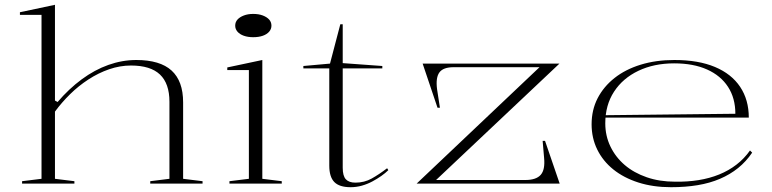

<svg xmlns="http://www.w3.org/2000/svg" viewBox="-20 -765 3215 800"><path d="M824 -10V0H606V-10L686 -20V-341Q686 -417 646.5 -454.5Q607 -492 526 -492Q480 -492 435 -476.5Q390 -461 348.5 -434Q307 -407 272 -372.5Q237 -338 209 -300V-20L290 -10V0H72V-10L153 -20V-703H63V-714L209 -745V-346L220 -340Q267 -395 320.5 -434.5Q374 -474 431.5 -494.5Q489 -515 548 -515Q597 -515 634 -504Q671 -493 695 -471Q719 -449 731 -416Q743 -383 743 -338V-20Z M1035 -610Q1013 -610 996 -616Q979 -622 969.5 -633Q960 -644 960 -658Q960 -673 969.5 -683.5Q979 -694 996 -700.5Q1013 -707 1035 -707Q1058 -707 1075 -700.5Q1092 -694 1101.5 -683.5Q1111 -673 1111 -658Q1111 -644 1101.5 -633Q1092 -622 1075 -616Q1058 -610 1035 -610ZM936 0V-10L1017 -20V-473H927V-484L1073 -515V-20L1154 -10V0Z M1441 15Q1394 15 1373 -6.5Q1352 -28 1352 -75V-480H1244V-490L1355 -500L1398 -664H1408V-502L1573 -490V-480H1408V-66Q1408 -32 1421 -18Q1434 -4 1461 -4Q1498 -4 1528.5 -21Q1559 -38 1593 -64L1598 -56Q1586 -44 1569 -32Q1552 -20 1531.5 -9Q1511 2 1488 8.5Q1465 15 1441 15Z M1716 0 2228 -485H1870Q1827 -485 1811 -463.5Q1795 -442 1801 -394L1813 -316H1803L1741 -500H2311L1797 -15H2169Q2214 -15 2233 -36.5Q2252 -58 2247 -108L2241 -178H2251L2312 0Z M2790 -515Q2890 -515 2959 -486Q3028 -457 3064 -403Q3100 -349 3100 -275H2502V-285L3044 -291Q3044 -356 3013.5 -403Q2983 -450 2926 -475.5Q2869 -501 2789 -501Q2705 -501 2640 -470Q2575 -439 2538.5 -383Q2502 -327 2502 -251Q2502 -199 2523.5 -154.5Q2545 -110 2583 -77.5Q2621 -45 2674.5 -26.5Q2728 -8 2792 -8Q2844 -7 2890.5 -14.5Q2937 -22 2976.5 -38Q3016 -54 3048.5 -79Q3081 -104 3105 -138L3114 -129Q3089 -92 3055.5 -65Q3022 -38 2980 -20Q2938 -2 2887 6.5Q2836 15 2776 15Q2701 15 2640 -4.5Q2579 -24 2535.5 -59Q2492 -94 2468.5 -142Q2445 -190 2445 -247Q2445 -307 2470 -355.5Q2495 -404 2540.5 -440Q2586 -476 2649.5 -495.5Q2713 -515 2790 -515Z"/></svg>

Font: Kalnia SemiExpanded ExtraLight
Style: Regular
Weight: 250
Width: 6
Designer: Frida Medrano
Foundry: Frida Medrano
Version: Version 1.105